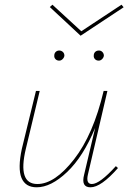

<svg xmlns="http://www.w3.org/2000/svg" viewBox="-20 -794 551 817"><path d="M506 -763 323 -642 192 -764 203 -774 326 -661 497 -774ZM211 -558Q211 -567 217 -573Q223 -579 232 -579Q241 -579 247.5 -573Q254 -567 254 -557Q253 -549 246.5 -542.5Q240 -536 232 -536Q222 -536 216 -542.5Q210 -549 211 -558ZM379 -558Q379 -567 385 -573Q391 -579 401 -579Q410 -579 416 -572.5Q422 -566 422 -557Q421 -549 414.5 -542.5Q408 -536 400 -536Q390 -536 384 -542.5Q378 -549 379 -558ZM371 -11Q404 -11 473 -87L482 -79Q410 3 365 3Q324 3 338 -51L385 -250Q334 -127 265.5 -62Q197 3 136 3Q88 3 71.5 -37Q55 -77 73 -161L133 -407H149L90 -161Q54 -11 139 -11Q213 -11 295 -116Q377 -221 421 -407H437L354 -51Q345 -11 371 -11Z"/></svg>

Font: EauTest Thin
Style: Italic
Weight: 250
Italic angle: -12°
Designer: Christian Thalmann (Catharsis Fonts)
Version: Version 0.001;PS 000.001;hotconv 1.0.88;makeotf.lib2.5.64775